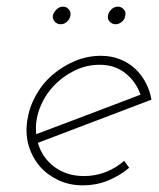

<svg xmlns="http://www.w3.org/2000/svg" viewBox="-20 -551 478 578"><path d="M436 -251Q350 -218 265 -186Q180 -154 94 -121Q107 -76 144 -48.5Q181 -21 233 -21Q267 -21 298 -33Q329 -45 354 -67Q358 -61 361.5 -56Q365 -51 369 -46Q339 -21 304 -7Q269 7 230 7Q189 7 156 -8.5Q123 -24 100 -50Q77 -77 66.5 -112Q56 -147 62 -188Q68 -228 88 -264Q108 -300 138.5 -326Q169 -352 206 -367.5Q243 -383 284 -383Q315 -383 341.5 -372.5Q368 -362 388 -343Q406 -326 418.5 -302.5Q431 -279 436 -251ZM280 -356Q239 -356 202.5 -337.5Q166 -319 139.5 -290Q113 -261 99 -223.5Q85 -186 89 -147Q169 -177 246.5 -206.5Q324 -236 403 -266Q389 -306 357 -331Q325 -356 280 -356ZM305 -504Q307 -515 315.5 -523Q324 -531 335 -531Q345 -531 352.5 -523Q360 -515 357 -504Q356 -493 347 -485.5Q338 -478 328 -478Q318 -478 310.5 -485.5Q303 -493 305 -504ZM139 -504Q142 -515 150.5 -523Q159 -531 170 -531Q180 -531 187 -523Q194 -515 192 -504Q190 -493 181.5 -485.5Q173 -478 163 -478Q152 -478 145 -485.5Q138 -493 139 -504Z"/></svg>

Font: Josefin Slab Light
Style: Italic
Weight: 300
Italic angle: -12°
Designer: Santiago Orozco
Foundry: Typemade
Version: Version 2.000